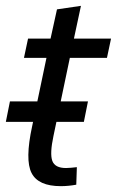

<svg xmlns="http://www.w3.org/2000/svg" viewBox="-34 -632 400 657"><path d="M229 -60 227 0Q200 5 174 5Q97 5 74 -40Q51 -85 76 -200L125 -434H48L62 -500H139L161 -600L243 -612L219 -500H346L332 -434H205L149 -167Q136 -106 145 -81.5Q154 -57 192 -57Q201 -57 209.5 -58Q218 -59 229 -60ZM-14 -215 0 -285H267L253 -215Z"/></svg>

Font: Epunda Sans
Style: Italic
Weight: 400
Italic angle: -12.0243°
Designer: Simon Atzbach
Foundry: typofactur
Version: Version 2.204; ttfautohint (v1.8.4.7-5d5b)